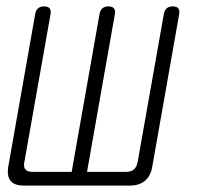

<svg xmlns="http://www.w3.org/2000/svg" viewBox="-20 -580 640 600"><path d="M55 0Q25 0 13 -15Q1 -30 6 -60L90 -536Q92 -548 99 -554Q106 -560 118 -560Q130 -560 135 -554Q140 -548 138 -536L56 -73Q53 -58 59.5 -50.5Q66 -43 81 -43H204L291 -536Q293 -548 300 -554Q307 -560 319 -560Q331 -560 336 -554Q341 -548 339 -536L252 -43H375Q390 -43 398.5 -50.5Q407 -58 410 -73L492 -536Q494 -548 501 -554Q508 -560 520 -560Q532 -560 537 -554Q542 -548 540 -536L456 -60Q451 -30 433 -15Q415 0 385 0Z"/></svg>

Font: Maple Mono NL Thin
Style: Italic
Weight: 250
Italic angle: -10°
Monospace: yes
Designer: subframe7536
Version: Version 7.000